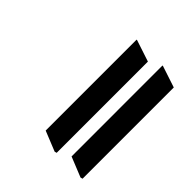

<svg xmlns="http://www.w3.org/2000/svg" viewBox="-181 -762 939 939"><g transform="rotate(45 288.5 -292.5)"><path d="M517 43 528 40V-591L416 -628H413V1ZM338 43 349 40V-591L237 -628H234V1Z"/></g></svg>

Font: Noto Serif Bengali Condensed Black
Style: Regular
Weight: 900
Width: 3
Designer: Juan Bruce, Universal Thirst, Indian Type Foundry and the Monotype Design Team.
Foundry: Monotype Imaging Inc.
Version: Version 2.003